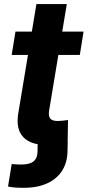

<svg xmlns="http://www.w3.org/2000/svg" viewBox="-20 -691 421 922"><path d="M18.6 204.6 36.1 96.7Q46.9 97.7 59.1 98.4Q71.3 99.1 83 99.1Q123 99.1 141.6 83.5Q160.2 67.9 160.2 36.1L161.1 -7.3H305.2L304.2 32.2Q304.2 85.9 279.8 126.2Q255.4 166.5 208.3 188.7Q161.1 210.9 93.8 210.9Q71.3 210.9 52 209.5Q32.7 208 18.6 204.6ZM381.3 -539.1 363.3 -427.2H36.1L54.2 -539.1ZM154.8 -671.4H300.8L215.8 -159.7Q211.9 -133.3 221.4 -121.6Q231 -109.9 257.8 -109.9Q267.1 -109.9 282.7 -111.6Q298.3 -113.3 306.6 -114.7L304.7 -3.9Q282.2 1.5 258.1 3.7Q233.9 5.9 210.9 5.9Q127.9 5.9 91.8 -32.5Q55.7 -70.8 67.4 -144.5Z"/></svg>

Font: Inter 18pt
Style: Bold Italic
Weight: 700
Italic angle: -9.3988°
Designer: Rasmus Andersson
Foundry: rsms
Version: Version 4.001;git-66647c0bb